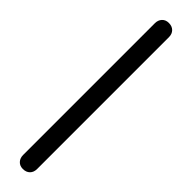

<svg xmlns="http://www.w3.org/2000/svg" viewBox="-341 -748 910 910"><g transform="rotate(45 114.0 -292.5)"><path d="M67 149V-734Q67 -755 79.5 -768.5Q92 -782 113 -782Q135 -782 148 -769Q161 -756 161 -734V149Q161 171 148 184Q135 197 113 197Q92 197 79.5 183.5Q67 170 67 149Z"/></g></svg>

Font: Kodchasan Medium
Style: Regular
Weight: 500
Designer: Katatrad Aksorn Co.,Ltd.
Foundry: Cadson Demak Co.,Ltd.
Version: Version 1.000; ttfautohint (v1.6)